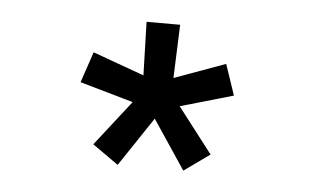

<svg xmlns="http://www.w3.org/2000/svg" viewBox="-33 -846 636 376"><g transform="rotate(5 285.0 -658.0)"><path d="M209.5 -516 158.5 -552 228 -641 123 -671 143.5 -731.5 244.5 -695 241.5 -800H307.5L303.5 -695L404 -731.5L424.5 -671L320.5 -641L389 -552L338.5 -516L274 -612.5Z"/></g></svg>

Font: League Mono Narrow
Style: Regular
Weight: 400
Width: 3
Designer: Tyler Finck
Foundry: The League of Moveable Type / Tyler Finck
Version: Version 2.210